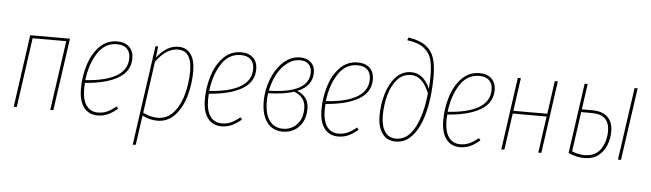

<svg xmlns="http://www.w3.org/2000/svg" viewBox="-54 -956 4652 1371"><g transform="rotate(5 2272.0 -270.5)"><path d="M321 0 392 -499H151L81 0H59L132 -519H417L343 0Z M551 -214Q549 -186 549 -173Q549 -93 578.5 -52Q608 -11 661 -11Q697 -11 727 -24.5Q757 -38 791 -66L803 -51Q767 -20 733.5 -5Q700 10 661 10Q597 10 561.5 -37Q526 -84 526 -172Q526 -258 551.5 -340.5Q577 -423 629 -476Q681 -529 756 -529Q811 -529 842 -499Q873 -469 873 -418Q873 -325 787.5 -275Q702 -225 551 -214ZM552 -234Q696 -243 773.5 -288.5Q851 -334 851 -418Q851 -461 826.5 -485Q802 -509 755 -509Q668 -509 616.5 -428.5Q565 -348 552 -234Z M1030 -519H1049L1040 -438Q1109 -529 1194 -529Q1252 -529 1283 -486Q1314 -443 1314 -363Q1314 -277 1291 -191.5Q1268 -106 1217 -48Q1166 10 1088 10Q1035 10 981 -17L951 194L929 197ZM1292 -363Q1292 -435 1267 -472Q1242 -509 1193 -509Q1150 -509 1110 -482.5Q1070 -456 1036 -408L984 -38Q1036 -11 1089 -11Q1159 -11 1205 -66Q1251 -121 1271.5 -202Q1292 -283 1292 -363Z M1439 -214Q1437 -186 1437 -173Q1437 -93 1466.5 -52Q1496 -11 1549 -11Q1585 -11 1615 -24.5Q1645 -38 1679 -66L1691 -51Q1655 -20 1621.5 -5Q1588 10 1549 10Q1485 10 1449.5 -37Q1414 -84 1414 -172Q1414 -258 1439.5 -340.5Q1465 -423 1517 -476Q1569 -529 1644 -529Q1699 -529 1730 -499Q1761 -469 1761 -418Q1761 -325 1675.5 -275Q1590 -225 1439 -214ZM1440 -234Q1584 -243 1661.5 -288.5Q1739 -334 1739 -418Q1739 -461 1714.5 -485Q1690 -509 1643 -509Q1556 -509 1504.5 -428.5Q1453 -348 1440 -234Z M2173 -429Q2173 -332 2066 -289Q2104 -275 2127 -245Q2150 -215 2150 -169Q2150 -111 2127.5 -70.5Q2105 -30 2068 -10Q2031 10 1988 10Q1916 10 1875 -43.5Q1834 -97 1834 -196Q1834 -275 1863.5 -352.5Q1893 -430 1946.5 -479.5Q2000 -529 2068 -529Q2115 -529 2144 -502Q2173 -475 2173 -429ZM1864 -273Q2151 -279 2151 -429Q2151 -466 2129 -487.5Q2107 -509 2068 -509Q2018 -509 1975.5 -476.5Q1933 -444 1904.5 -390Q1876 -336 1864 -273ZM1860 -254Q1856 -220 1856 -196Q1856 -106 1890.5 -58.5Q1925 -11 1988 -11Q2047 -11 2087 -53Q2127 -95 2127 -168Q2127 -252 2045 -281Q1974 -258 1860 -254Z M2275 -214Q2273 -186 2273 -173Q2273 -93 2302.5 -52Q2332 -11 2385 -11Q2421 -11 2451 -24.5Q2481 -38 2515 -66L2527 -51Q2491 -20 2457.5 -5Q2424 10 2385 10Q2321 10 2285.5 -37Q2250 -84 2250 -172Q2250 -258 2275.5 -340.5Q2301 -423 2353 -476Q2405 -529 2480 -529Q2535 -529 2566 -499Q2597 -469 2597 -418Q2597 -325 2511.5 -275Q2426 -225 2275 -214ZM2276 -234Q2420 -243 2497.5 -288.5Q2575 -334 2575 -418Q2575 -461 2550.5 -485Q2526 -509 2479 -509Q2392 -509 2340.5 -428.5Q2289 -348 2276 -234Z M2667 -166Q2667 -245 2689 -320Q2711 -395 2755.5 -444Q2800 -493 2866 -493Q2955 -493 3001 -385Q3005 -449 3005 -475Q3005 -548 2992.5 -595Q2980 -642 2939 -675Q2898 -708 2817 -718L2824 -738Q2904 -726 2948.5 -693.5Q2993 -661 3010 -608.5Q3027 -556 3027 -476Q3027 -339 3000.5 -228.5Q2974 -118 2922.5 -54Q2871 10 2798 10Q2734 10 2700.5 -37Q2667 -84 2667 -166ZM2997 -353Q2949 -473 2867 -473Q2807 -473 2767 -427.5Q2727 -382 2708.5 -311.5Q2690 -241 2690 -166Q2690 -93 2718 -52Q2746 -11 2798 -11Q2881 -11 2931.5 -106.5Q2982 -202 2997 -353Z M3148 -214Q3146 -186 3146 -173Q3146 -93 3175.5 -52Q3205 -11 3258 -11Q3294 -11 3324 -24.5Q3354 -38 3388 -66L3400 -51Q3364 -20 3330.5 -5Q3297 10 3258 10Q3194 10 3158.5 -37Q3123 -84 3123 -172Q3123 -258 3148.5 -340.5Q3174 -423 3226 -476Q3278 -529 3353 -529Q3408 -529 3439 -499Q3470 -469 3470 -418Q3470 -325 3384.5 -275Q3299 -225 3148 -214ZM3149 -234Q3293 -243 3370.5 -288.5Q3448 -334 3448 -418Q3448 -461 3423.5 -485Q3399 -509 3352 -509Q3265 -509 3213.5 -428.5Q3162 -348 3149 -234Z M3819 0 3856 -262H3613L3576 0H3554L3627 -519H3649L3616 -282H3859L3892 -519H3914L3841 0Z M4325 -196Q4325 -145 4307 -98Q4289 -51 4249.5 -20.5Q4210 10 4149 10Q4095 10 4035 -16L4106 -519H4128L4102 -335H4175Q4251 -335 4288 -298Q4325 -261 4325 -196ZM4464 -519H4486L4412 0H4390ZM4302 -196Q4302 -253 4272 -284Q4242 -315 4173 -315H4099L4059 -30Q4105 -11 4149 -11Q4229 -12 4265.5 -67.5Q4302 -123 4302 -196Z"/></g></svg>

Font: Fira Sans Extra Condensed Thin
Style: Italic
Weight: 250
Width: 3
Italic angle: -8°
Designer: Carrois Corporate & Edenspiekermann AG
Foundry: Carrois Corporate GbR & Edenspiekermann AG
Version: Version 4.203